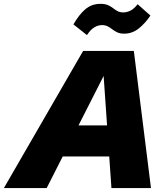

<svg xmlns="http://www.w3.org/2000/svg" viewBox="-76 -964 850 984"><path d="M-56.2 0 350.1 -703.1H609.9L697.8 0H495.1L455.1 -574.7L163.1 0ZM185.5 -162.1 219.2 -321.3H580.6L546.9 -162.1ZM560.5 -791.5Q539.6 -791.5 525.4 -798.1Q511.2 -804.7 499.8 -813.5Q488.3 -822.3 476.1 -828.9Q463.9 -835.4 446.3 -835.4Q427.2 -835.4 408 -824.2Q388.7 -813 369.6 -784.2L300.3 -838.9Q328.6 -888.7 361.1 -916.5Q393.6 -944.3 439 -944.3Q462.4 -944.3 477.3 -937.7Q492.2 -931.2 503.2 -922.4Q514.2 -913.6 526.4 -907Q538.6 -900.4 556.6 -900.4Q573.7 -900.4 592 -909.2Q610.4 -918 629.4 -942.4L694.8 -884.3Q668.9 -845.2 635.5 -818.4Q602.1 -791.5 560.5 -791.5Z"/></svg>

Font: Schibsted Grotesk Black
Style: Italic
Weight: 900
Italic angle: -12°
Designer: Bakken & Baeck AS, Henrik Kongsvoll
Foundry: Schibsted ASA
Version: Version 1.100;gftools[0.9.25]